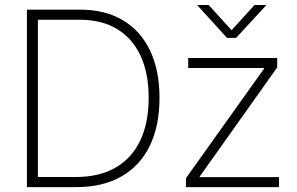

<svg xmlns="http://www.w3.org/2000/svg" viewBox="-20 -767 1218 787"><path d="M292.5 0H114.7V-41.5H290.5Q387.7 -41.5 454.3 -80.3Q521 -119.1 555.2 -191.9Q589.4 -264.6 589.4 -365.7Q589.4 -466.3 556.4 -537.8Q523.4 -609.4 460.4 -647.7Q397.5 -686 306.2 -686H113.8V-727.5H308.1Q410.6 -727.5 483.4 -684.3Q556.2 -641.1 595 -560.1Q633.8 -479 633.8 -365.7Q633.8 -251 593.8 -168.9Q553.7 -86.9 477.3 -43.5Q400.9 0 292.5 0ZM135.3 -727.5V0H90.3V-727.5ZM742.2 0V-36.6L1062.5 -485.8V-488.3H751.5V-529.3H1116.2V-490.7L798.3 -43V-41H1123.5V0ZM835.4 -746.6 929.2 -643.1 1023.4 -746.6H1070.8V-745.1L947.8 -611.8H910.6L789.1 -745.1V-746.6Z"/></svg>

Font: Inter 24pt ExtraLight
Style: Regular
Weight: 250
Designer: Rasmus Andersson
Foundry: rsms
Version: Version 4.001;git-66647c0bb